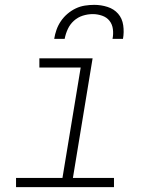

<svg xmlns="http://www.w3.org/2000/svg" viewBox="-20 -770 640 790"><path d="M46 0V-38H237L312 -492H142V-530H361L280 -38H449V0ZM203 -610Q206 -629 212.5 -647.5Q219 -666 230.5 -683Q242 -700 258 -713.5Q274 -727 292 -735.5Q310 -744 329.5 -747Q349 -750 368 -750Q396 -750 422.5 -741.5Q449 -733 466 -713.5Q483 -694 487 -666Q491 -638 486 -610H443Q447 -630 444.5 -650Q442 -670 430.5 -684.5Q419 -699 400 -705.5Q381 -712 362 -712Q341 -712 320.5 -705.5Q300 -699 284 -684.5Q268 -670 259 -650.5Q250 -631 246 -610Z"/></svg>

Font: Iosevka Slab XLtExObl
Style: Regular
Weight: 200
Width: 7
Italic angle: -9°
Monospace: yes
Designer: Belleve Invis
Foundry: Belleve Invis
Version: Version 11.1.1; ttfautohint (v1.8.3)